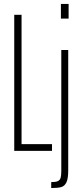

<svg xmlns="http://www.w3.org/2000/svg" viewBox="-20 -763 414 971"><path d="M52 0V-688H89V-34H243V0ZM288 -669V-743H327V-669ZM290 101V-510H325V99Q325 140 316 159Q307 178 290 183Q273 188 239 188V158Q262 158 272.5 153Q283 148 286.5 136.5Q290 125 290 101Z"/></svg>

Font: Saira Ultra Condensed Thin
Style: Regular
Weight: 100
Width: 1
Designer: Hector Gatti with collaboration of the Omnibus-Type team
Foundry: Omnibus-Type
Version: Version 1.001; ttfautohint (v1.8)